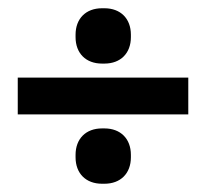

<svg xmlns="http://www.w3.org/2000/svg" viewBox="-20 -584 499 465"><path d="M23 -396V-307H436V-396ZM163 -203C163 -164 188 -139 227 -139H233C272 -139 297 -164 297 -203V-209C297 -248 272 -273 233 -273H227C188 -273 163 -248 163 -209ZM163 -494C163 -455 188 -430 227 -430H233C272 -430 297 -455 297 -494V-500C297 -539 272 -564 233 -564H227C188 -564 163 -539 163 -500Z"/></svg>

Font: LT Superior Serif ExtraBold
Style: Regular
Weight: 800
Designer: Daniel Lyons
Foundry: LyonsType
Version: Version 2.120;FEAKit 1.0